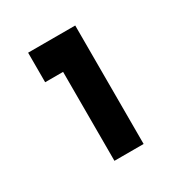

<svg xmlns="http://www.w3.org/2000/svg" viewBox="-95 -736 442 473"><g transform="rotate(-30 126.5 -499.5)"><path d="M182 -668H48V-584H99V-331H182Z"/></g></svg>

Font: Bruno Ace
Style: Regular
Weight: 400
Designer: Astigmatic (AOETI)
Foundry: Astigmatic (AOETI)
Version: Version 1.000